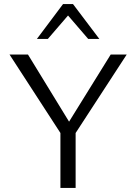

<svg xmlns="http://www.w3.org/2000/svg" viewBox="-20 -927 672 947"><path d="M293 -248 27 -658H118L342 -292ZM278 0V-293H353V0ZM340 -251 299 -292 526 -658H605ZM415 -735 304 -864 291 -907H340L470 -735ZM162 -735 291 -907H340L328 -865L216 -735Z"/></svg>

Font: Ysabeau Office
Style: Regular
Weight: 400
Designer: Christian Thalmann (Catharsis Fonts)
Version: Version 2.001;gftools[0.9.30]; featfreeze: tnum,lnum,ss02